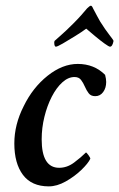

<svg xmlns="http://www.w3.org/2000/svg" viewBox="-20 -660 426 686"><path d="M154.3 5.9Q92.8 5.9 62 -35.2Q31.2 -76.2 31.2 -147.5Q31.2 -214.8 64.5 -280.3Q96.7 -346.7 149.9 -389.2Q203.1 -431.6 257.8 -431.6Q316.4 -431.6 355.5 -392.6Q359.4 -377.9 359.4 -367.2Q359.4 -345.7 348.6 -331.1Q337.9 -316.4 320.3 -316.4Q304.7 -316.4 296.9 -326.7Q289.1 -336.9 283.2 -350.6Q277.3 -364.3 269.5 -374.5Q261.7 -384.8 246.1 -384.8Q223.6 -384.8 202.6 -365.7Q181.6 -346.7 165 -314.5Q148.4 -282.2 138.7 -242.7Q128.9 -203.1 128.9 -162.1Q128.9 -60.5 191.4 -60.5Q219.7 -60.5 244.6 -79.1Q269.5 -97.7 287.1 -115.2Q289.1 -115.2 295.9 -106Q302.7 -96.7 302.7 -92.8Q294.9 -76.2 270.5 -52.7Q246.1 -29.3 214.8 -11.7Q183.6 5.9 154.3 5.9ZM179.7 -493.2Q175.8 -493.2 174.3 -501Q172.9 -508.8 174.8 -513.7Q178.7 -517.6 196.8 -533.2Q214.8 -548.8 242.2 -576.2Q257.8 -591.8 270 -605.5Q282.2 -619.1 291 -629.9Q300.8 -639.6 304.7 -639.6Q308.6 -639.6 312.5 -629.9Q320.3 -614.3 327.1 -602.5Q334 -590.8 337.9 -583Q356.4 -553.7 370.6 -535.6Q384.8 -517.6 385.7 -513.7Q381.8 -493.2 373 -493.2Q369.1 -493.2 353.5 -504.4Q337.9 -515.6 319.8 -530.8Q301.8 -545.9 288.1 -557.6Q272.5 -545.9 248 -530.8Q223.6 -515.6 204.1 -504.4Q184.6 -493.2 179.7 -493.2Z"/></svg>

Font: Crimson Text SemiBold
Style: Italic
Weight: 600
Italic angle: -11°
Designer: Sebastian Kosch
Foundry: Sebastian Kosch
Version: Version 1.100; ttfautohint (v1.8.4)